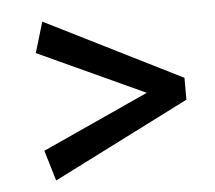

<svg xmlns="http://www.w3.org/2000/svg" viewBox="-39 -524 560 499"><g transform="rotate(-5 241.0 -274.5)"><path d="M443.8 -247.1 88.4 -67.4 64.5 -147 342.8 -273.9 64.5 -401.9 88.4 -481.9 443.8 -304.2Z"/></g></svg>

Font: Mako
Style: Regular
Weight: 400
Designer: vernon adams
Foundry: vernon adams
Version: Version 1.000